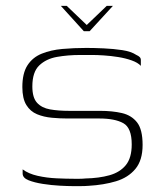

<svg xmlns="http://www.w3.org/2000/svg" viewBox="-20 -627 557 653"><path d="M187 -607H207L275 -542L343 -607H364L285 -521H265ZM57 -51Q77 -36 108 -29Q139 -22 173 -20.5Q207 -19 231 -19Q241 -19 251 -19Q261 -19 270 -20Q317 -21 352.5 -31Q388 -41 408 -65.5Q428 -90 428 -136Q428 -192 399.5 -208Q371 -224 318 -224Q301 -224 283.5 -224Q266 -224 247.5 -224Q229 -224 210 -224Q184 -224 156.5 -226.5Q129 -229 106 -238.5Q83 -248 69.5 -270Q56 -292 56 -331Q56 -378 73.5 -405Q91 -432 122 -444.5Q153 -457 192 -460.5Q231 -464 274 -464Q300 -464 333 -462.5Q366 -461 396 -456.5Q426 -452 444 -440Q451 -437 455 -433Q459 -429 459 -423Q459 -420 459 -416.5Q459 -413 459 -409.5Q459 -406 459 -403Q449 -414 428 -421.5Q407 -429 382 -433Q357 -437 333.5 -438.5Q310 -440 296 -440H252Q211 -440 174 -433.5Q137 -427 113.5 -404.5Q90 -382 90 -333Q90 -295 106 -277.5Q122 -260 150 -255Q178 -250 215 -250Q244 -250 270 -250Q296 -250 320 -250Q362 -250 394.5 -242.5Q427 -235 446 -211Q465 -187 465 -134Q465 -82 440.5 -52.5Q416 -23 374.5 -10.5Q333 2 281 5Q268 6 254.5 6Q241 6 227 6Q211 6 183 4.5Q155 3 126 -1.5Q97 -6 77 -14Q57 -22 57 -37Z"/></svg>

Font: Genos Thin ExtraLight
Style: Regular
Weight: 250
Version: Version 1.010